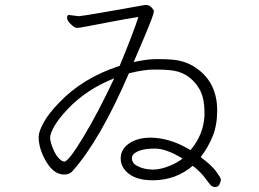

<svg xmlns="http://www.w3.org/2000/svg" viewBox="-20 -727 1040 770"><path d="M753 -62Q687 -6 598 -4H592Q531 -4 497.5 -29.5Q464 -55 464 -91.5Q464 -128 497.5 -151.5Q531 -175 586 -175L604 -174Q673 -168 744 -125Q796 -186 800 -263V-277Q800 -337 778 -373Q736 -441 657 -446Q637 -448 597 -448Q557 -448 497 -433Q382 -166 271 -41Q259 -27 238 -27Q196 -27 165.5 -78.5Q135 -130 135 -178Q135 -199 155 -235.5Q175 -272 216 -314Q310 -414 460 -463Q517 -601 535 -659Q489 -652 427 -640Q365 -628 330.5 -621.5Q296 -615 288 -615Q280 -615 264.5 -629.5Q249 -644 249 -655.5Q249 -667 256 -667L296 -662Q322 -665 368 -673Q414 -681 454.5 -688Q495 -695 524.5 -700.5Q554 -706 561 -707H565Q579 -707 588 -697Q597 -687 597 -684V-681Q597 -669 561 -583.5Q525 -498 516 -478Q570 -490 608 -490Q646 -490 668 -488Q723 -484 764 -456Q851 -398 851 -284Q851 -226 833.5 -182Q816 -138 785 -97Q829 -64 847.5 -38.5Q866 -13 866 -6.5Q866 0 860.5 11.5Q855 23 843.5 23Q832 23 825 15.5Q818 8 801 -15Q784 -38 753 -62ZM181 -172Q183 -153 193.5 -128.5Q204 -104 216.5 -91.5Q229 -79 238 -79Q255 -79 315.5 -179.5Q376 -280 438 -413Q325 -368 250 -288Q216 -252 198.5 -222Q181 -192 181 -175ZM712 -91Q649 -130 605 -131Q561 -132 535 -121Q509 -110 509 -93Q509 -76 523 -66Q552 -47 595 -47H599Q625 -48 658 -61Q691 -74 712 -91Z"/></svg>

Font: LXGW WenKai Light
Style: Regular
Weight: 300
Designer: LXGW / Fontworks Inc.
Foundry: LXGW / Fontworks Inc.
Version: Version 1.501; October 10, 2024